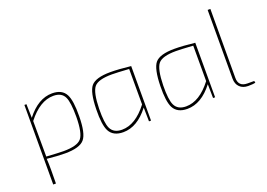

<svg xmlns="http://www.w3.org/2000/svg" viewBox="-124 -1034 2212 1588"><g transform="rotate(-20 982.5 -240.0)"><path d="M128 -359Q231 -492 354 -492Q442 -492 474 -430Q503 -375 501 -238Q500 -87 458 -38Q416 12 287 12Q221 12 128 2Q131 39 131 94L130 220H106L107 -480H125ZM131 -17Q241 -10 281 -10Q402 -10 439 -54Q476 -98 477 -242Q477 -368 455 -415Q430 -469 357 -469Q238 -469 130 -330Z M1027 -122Q924 12 800 12Q712 12 679 -50Q650 -106 653 -242Q656 -393 696 -442Q738 -492 867 -492Q938 -492 1047 -480V0H1029ZM1023 -463Q913 -470 873 -470Q752 -470 716 -426Q680 -382 677 -238Q675 -113 698 -65Q724 -11 797 -11Q916 -11 1023 -151Z M1591 -122Q1488 12 1364 12Q1276 12 1243 -50Q1214 -106 1217 -242Q1220 -393 1260 -442Q1302 -492 1431 -492Q1502 -492 1611 -480V0H1593ZM1587 -463Q1477 -470 1437 -470Q1316 -470 1280 -426Q1244 -382 1241 -238Q1239 -113 1262 -65Q1288 -11 1361 -11Q1480 -11 1587 -151Z M1823 -95Q1822 -16 1902 -16H1961L1965 0Q1946 6 1901 6Q1854 6 1827 -21Q1799 -48 1799 -96L1800 -700H1824Z"/></g></svg>

Font: Taylor Sans Thin
Style: Regular
Weight: 100
Italic angle: -8°
Designer: Natanael Gama
Version: Version 1.001 September 8, 2015